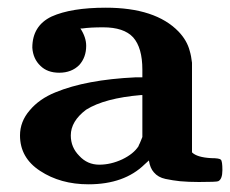

<svg xmlns="http://www.w3.org/2000/svg" viewBox="-20 -473 599 499"><path d="M448 -2Q429 -4 410 -8Q391 -12 380 -25Q370 -36 367 -56L356 -46Q303 6 210 6Q137 6 84 -29Q32 -63 32 -121Q32 -157 57 -186Q82 -216 124 -233Q204 -266 332 -272H350V-292Q350 -349 326 -376Q302 -402 248 -402Q214 -402 194 -399H189Q204 -376 204 -354Q204 -324 186 -304Q166 -284 134 -284Q103 -284 85 -302Q66 -320 64 -349Q64 -406 114 -430Q165 -453 255 -453Q384 -453 444 -391Q466 -368 473 -341Q477 -328 479 -310V-196V-77Q492 -64 529 -62Q550 -62 554 -58Q558 -54 558 -31Q558 -7 547 -2Q543 0 497 0Q470 0 448 -2ZM186 -68Q207 -45 238 -45Q268 -45 298 -59Q327 -73 340 -93Q340 -94 341 -96Q342 -98 343.5 -101Q345 -104 346 -107L350 -117V-226H347Q252 -218 204 -188Q164 -158 164 -121Q164 -90 186 -68Z"/></svg>

Font: KaTeX_Main
Style: Bold
Weight: 700
Version: Version